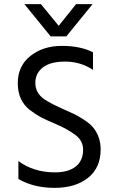

<svg xmlns="http://www.w3.org/2000/svg" viewBox="-20 -902 564 929"><path d="M301 -726H225L98 -882H178L264 -777L348 -882H428ZM467 -179Q467 -90 406 -41.5Q345 7 244 7Q143 7 69 -36V-123Q142 -68 247 -68Q310 -68 346 -96Q382 -124 382 -177Q382 -221 346 -248Q306 -278 253 -300.5Q200 -323 177.5 -335Q155 -347 124 -370Q66 -416 66 -499.5Q66 -583 127.5 -631.5Q189 -680 279 -680Q369 -680 430 -649V-564Q369 -604 296 -604Q223 -604 187 -575.5Q151 -547 151 -501Q151 -452 194 -422Q226 -401 274 -379.5Q322 -358 340 -349.5Q358 -341 386.5 -322.5Q415 -304 430 -286Q467 -241 467 -179Z"/></svg>

Font: Hind Jalandhar
Style: Regular
Weight: 400
Designer: Namrata Goyal
Foundry: Indian Type Foundry
Version: Version 0.702;PS 1.0;hotconv 1.0.81;makeotf.lib2.5.63406